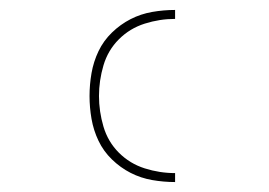

<svg xmlns="http://www.w3.org/2000/svg" viewBox="-20 -800 540 386"><path d="M332 -434Q309 -434 286 -438Q263 -442 242.5 -452.5Q222 -463 205 -479.5Q188 -496 178 -517Q168 -538 164 -561Q160 -584 160 -607Q160 -630 164 -653Q168 -676 178 -697Q188 -718 205 -734.5Q222 -751 242.5 -761.5Q263 -772 286 -776Q309 -780 332 -780V-762Q301 -762 271 -752.5Q241 -743 219 -721Q197 -699 188 -668.5Q179 -638 179 -607Q179 -576 188 -545.5Q197 -515 219 -493Q241 -471 271 -461.5Q301 -452 332 -452Z"/></svg>

Font: Iosevka Term Curly Thin
Style: Regular
Weight: 100
Designer: Belleve Invis
Foundry: Belleve Invis
Version: Version 32.3.0